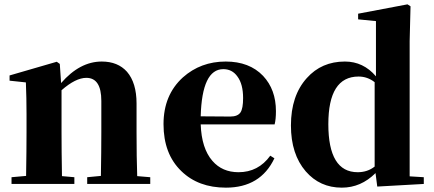

<svg xmlns="http://www.w3.org/2000/svg" viewBox="-20 -846 1996 883"><path d="M671 -31V0H381V-31L444 -37Q446 -153 446 -238V-382Q446 -488 377 -488Q328 -488 263 -431V-238Q263 -154 265 -36L322 -31V0H33V-31L100 -37Q102 -155 102 -238V-321Q102 -395 99 -467L24 -475V-499L241 -562L255 -552L261 -464Q347 -563 448 -563Q522 -563 564 -516Q608 -465 608 -370V-238Q608 -123 611 -36Z M1039 -310Q1073 -310 1086 -329Q1098 -347 1098 -395Q1098 -459 1072 -494Q1048 -528 1007 -528Q909 -528 903 -311ZM1242 -118Q1178 17 1019 17Q892 17 814 -59Q732 -138 732 -275Q732 -409 821 -490Q903 -563 1018 -563Q1127 -563 1190 -497Q1249 -434 1249 -335Q1249 -297 1243 -274H903Q907 -163 957 -106Q1002 -54 1077 -54Q1168 -54 1223 -130Z M1703 -468Q1670 -494 1629 -494Q1490 -494 1490 -275Q1490 -54 1625 -54Q1670 -54 1703 -80ZM1929 -31V0L1715 12L1707 -50Q1640 17 1552 17Q1451 17 1386 -58Q1318 -137 1318 -269Q1318 -406 1391 -487Q1459 -563 1566 -563Q1651 -563 1709 -495V-749L1627 -757V-783L1854 -826L1868 -817L1864 -657V-35Z"/></svg>

Font: Source Han Serif SC Heavy
Style: Regular
Weight: 900
Designer: Ryoko NISHIZUKA  (kana & ideographs); Frank Grießhammer (Latin, Greek & Cyrillic); Wenlong ZHANG  (bopomofo); Sandoll Co
Foundry: Adobe Systems Incorporated
Version: Version 1.001 October 20, 2017